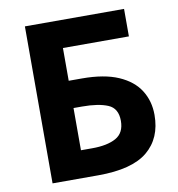

<svg xmlns="http://www.w3.org/2000/svg" viewBox="-80 -787 799 860"><g transform="rotate(-10 319.0 -357.0)"><path d="M90 0V-714H541V-589H241V-440H301Q402 -440 466.5 -412Q531 -384 562 -335Q593 -286 593 -223Q593 -117 522.5 -58.5Q452 0 298 0ZM241 -124H292Q361 -124 400.5 -146Q440 -168 440 -223Q440 -280 397 -298Q354 -316 280 -316H241Z"/></g></svg>

Font: Noto Sans IKEA
Style: Bold
Weight: 600
Designer: Monotype Design Team
Foundry: Monotype Imaging Inc.
Version: Version 2.001